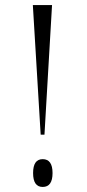

<svg xmlns="http://www.w3.org/2000/svg" viewBox="-20 -734 345 760"><path d="M141 -201 110 -714H186L156 -201ZM149 6Q111 6 111 -49Q111 -104 149 -104Q188 -104 188 -49Q188 6 149 6Z"/></svg>

Font: Noto Serif Display Light
Style: Regular
Weight: 300
Designer: Monotype Design Team
Foundry: Monotype Imaging Inc.
Version: Version 2.009